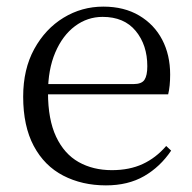

<svg xmlns="http://www.w3.org/2000/svg" viewBox="-20 -546 581 580"><path d="M300 14Q228 14 171 -15.5Q114 -45 82 -105Q50 -165 50 -254Q50 -337 83.5 -398Q117 -459 172 -492.5Q227 -526 292 -526Q355 -526 400.5 -499Q446 -472 470 -426Q494 -380 494 -321Q494 -285 488 -261H84V-292H383Q408 -292 416.5 -305Q425 -318 425 -346Q425 -410 390 -452.5Q355 -495 290 -495Q244 -495 206.5 -467Q169 -439 147 -387.5Q125 -336 125 -266Q125 -185 149.5 -133Q174 -81 217.5 -56.5Q261 -32 318 -32Q371 -32 411 -50.5Q451 -69 482 -105L497 -91Q464 -42 415.5 -14Q367 14 300 14Z"/></svg>

Font: Noto Serif TC ExtraLight Light
Style: Regular
Weight: 300
Version: Version 2.003-H1;hotconv 1.1.1;makeotfexe 2.6.0